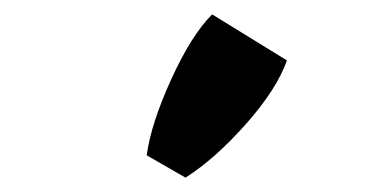

<svg xmlns="http://www.w3.org/2000/svg" viewBox="-20 -816 525 267"><path d="M238 -569 184 -600Q190 -644 218 -705.5Q246 -767 275 -796L379 -732Q365 -692 322 -643.5Q279 -595 238 -569Z"/></svg>

Font: Patua One
Style: Regular
Weight: 400
Designer: luciano Vergara
Foundry: Luciano Vergara
Version: Version 1.002